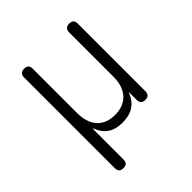

<svg xmlns="http://www.w3.org/2000/svg" viewBox="-199 -684 997 997"><g transform="rotate(-45 300.0 -185.0)"><path d="M136 180Q119 180 111.5 172Q104 164 104 148V-518Q104 -534 112 -542Q120 -550 136 -550Q153 -550 160.5 -542Q168 -534 168 -518V-194Q168 -123 202.5 -84.5Q237 -46 301 -46Q364 -46 399.5 -84.5Q435 -123 435 -194V-518Q435 -534 443 -542Q451 -550 467 -550Q484 -550 491.5 -542Q499 -534 499 -518V-22Q499 -6 491 2Q483 10 467 10Q451 10 443 2Q435 -6 435 -22V-69Q435 -78 435 -79Q434 -79 434 -79Q434 -79 430 -70Q415 -32 382.5 -11Q350 10 300 10Q251 10 219.5 -11Q188 -32 174 -70Q170 -78 169 -78Q168 -78 168 -69V148Q168 164 160.5 172Q153 180 136 180Z"/></g></svg>

Font: Maple Mono NL ExtraLight
Style: Regular
Weight: 275
Monospace: yes
Designer: subframe7536
Version: Version 7.000